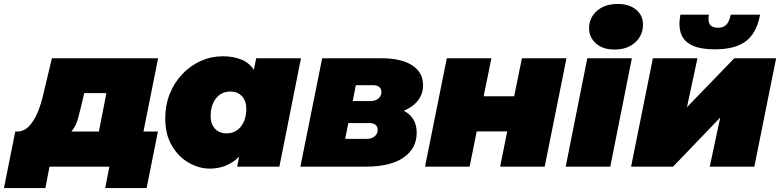

<svg xmlns="http://www.w3.org/2000/svg" viewBox="-84 -841 3937 969"><path d="M-64 108 -7 -177H1Q36 -177 61.5 -203Q87 -229 105 -271.5Q123 -314 134 -363L178 -547H714L640 -177H713L656 108H447L468 0H166L145 108ZM415 -177 453 -371H341L331 -328Q319 -277 308.5 -239.5Q298 -202 276 -177Z M975 10Q921 10 869 -19.5Q817 -49 783.5 -105.5Q750 -162 750 -243Q750 -311 773 -368Q796 -425 836.5 -467.5Q877 -510 929.5 -533.5Q982 -557 1041 -557Q1091 -557 1131.5 -541.5Q1172 -526 1197 -489L1209 -547H1435L1326 0H1113L1123 -50Q1062 10 975 10ZM1060 -168Q1104 -168 1131.5 -202Q1159 -236 1159 -293Q1159 -331 1137.5 -355Q1116 -379 1078 -379Q1034 -379 1006.5 -345Q979 -311 979 -254Q979 -216 1000.5 -192Q1022 -168 1060 -168Z M1432 0 1542 -547H1841Q1941 -547 1996 -511.5Q2051 -476 2051 -411Q2051 -367 2025.5 -334Q2000 -301 1954 -282Q2019 -248 2019 -171Q2019 -92 1953 -46Q1887 0 1763 0ZM1658 -140H1766Q1792 -140 1807 -153Q1822 -166 1822 -185Q1822 -202 1811 -211Q1800 -220 1781 -220H1674ZM1696 -331H1785Q1811 -331 1826 -344Q1841 -357 1841 -376Q1841 -393 1830 -402Q1819 -411 1800 -411H1712Z M2061 0 2171 -547H2396L2357 -355H2511L2550 -547H2775L2665 0H2440L2476 -178H2322L2286 0Z M2771 0 2880 -547H3105L2996 0ZM3017 -591Q2958 -591 2923.5 -622Q2889 -653 2889 -698Q2889 -751 2928.5 -786Q2968 -821 3033 -821Q3092 -821 3126.5 -792Q3161 -763 3161 -718Q3161 -662 3121.5 -626.5Q3082 -591 3017 -591Z M3101 0 3211 -547H3436L3383 -300L3622 -547H3833L3723 0H3498L3551 -248L3313 0ZM3524 -592Q3418 -592 3375.5 -635Q3333 -678 3350 -767H3494Q3481 -701 3539 -701Q3567 -701 3582 -716.5Q3597 -732 3604 -767H3752Q3735 -675 3681 -633.5Q3627 -592 3524 -592Z"/></svg>

Font: Montserrat Black
Style: Italic
Weight: 900
Italic angle: -11.3°
Designer: Julieta Ulanovsky
Foundry: Julieta Ulanovsky
Version: Version 9.000; ttfautohint (v1.8.4.7-5d5b)